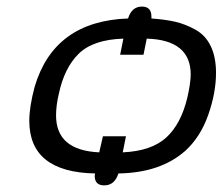

<svg xmlns="http://www.w3.org/2000/svg" viewBox="-20 -516 675 582"><path d="M68.8 -149.9Q68.8 -191.9 85 -252.9Q144 -452.1 368.2 -460Q379.4 -496.1 410.2 -496.1Q439 -496.1 439 -465.8V-460Q481 -457 511.5 -450Q542 -442.9 572.5 -426Q603 -409.2 618.9 -376Q634.8 -342.8 634.8 -294.9Q634.8 -234.9 611.3 -168Q587.9 -101.1 542 -59.1Q466.8 7.8 338.9 9.8Q327.6 45.9 295.9 45.9Q267.1 45.9 267.1 17.1Q267.1 16.1 267.6 13.7Q268.1 11.2 268.1 9.8Q68.8 5.9 68.8 -149.9ZM149.9 -166Q149.9 -60.1 280.8 -54.2L292 -103H361.8L352.1 -54.2Q439 -58.1 483.9 -99.1Q528.8 -140.1 547.9 -220.2Q557.6 -262.2 558.1 -290Q558.1 -395 424.8 -398.9L415 -350.1H344.2L354 -398.9Q262.2 -396 218.5 -353Q174.8 -310.1 158.2 -231Q149.9 -195.8 149.9 -166Z"/></svg>

Font: CMU Sans Serif
Style: Oblique
Weight: 500
Italic angle: -12°
Version: Version 0.7.0